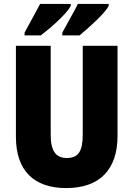

<svg xmlns="http://www.w3.org/2000/svg" viewBox="-20 -947 679 977"><path d="M533 -917V-927H376C362 -896 330 -843 297 -781V-767H385C432 -806 515 -880 533 -917ZM340 -917V-927H184C169 -897 139 -844 105 -781V-767H188C243 -809 321 -879 340 -917ZM578 -255V-714H401V-262C401 -175 377 -143 320 -143C266 -143 238 -176 238 -261V-714H61V-251C61 -79 152 10 317 10C488 10 578 -85 578 -255Z"/></svg>

Font: Noto Sans Khmer Condensed Black
Style: Regular
Weight: 900
Width: 3
Designer: Danh Hong and the Monotype Design Team
Foundry: Monotype Imaging Inc.
Version: Version 2.004